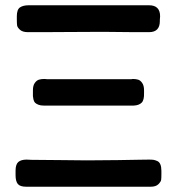

<svg xmlns="http://www.w3.org/2000/svg" viewBox="-20 -709 673 729"><path d="M39.1 -43.9V-61Q39.1 -85 49.6 -94Q60.1 -103 81.1 -103Q84 -103 91.1 -102.5Q98.1 -102.1 101.1 -102.1H103Q127 -102.1 214.4 -101.1Q301.8 -100.1 310.1 -100.1Q375 -100.1 427 -101.1Q479 -102.1 508.5 -102.5Q538.1 -103 545.9 -103Q557.1 -103 563 -102.1Q568.8 -101.1 576.9 -97.7Q585 -94.2 588.9 -84.7Q592.8 -75.2 592.8 -60.1V-46.9Q592.8 -32.7 591.8 -25.9Q590.8 -19 581.3 -9.5Q571.8 0 551.8 0H80.1Q56.2 0 47.6 -10.5Q39.1 -21 39.1 -43.9ZM43.9 -634.8V-647Q43.9 -672.9 55.9 -680.9Q67.9 -689 88.9 -689H545.9Q587.9 -689 587.9 -647Q587.9 -644 587.4 -640.1Q586.9 -636.2 586.9 -633.8V-628.9Q586.9 -586.9 545.9 -586.9H491.2Q481.4 -586.9 392.1 -587.9H326.2Q305.2 -587.9 227.5 -587.4Q149.9 -586.9 143.1 -586.9H85.9Q65.9 -586.9 55.9 -595.9Q45.9 -605 44.9 -612.8Q43.9 -620.6 43.9 -634.8ZM105 -356V-366.2Q105 -384.3 112.1 -394Q119.1 -403.8 127.7 -406.5Q136.2 -409.2 148.9 -409.2Q150.9 -409.2 154.5 -408.7Q158.2 -408.2 160.2 -408.2H478Q479 -408.2 481 -408.7Q482.9 -409.2 483.9 -409.2Q496.1 -409.2 504.6 -406.5Q513.2 -403.8 520 -393.8Q526.9 -383.8 526.9 -366.2V-356Q527.8 -329.1 517.8 -319.1Q507.8 -309.1 487.8 -308.1H146Q133.8 -308.1 125.5 -311.5Q117.2 -314.9 113 -319.1Q108.9 -323.2 106.9 -332Q105 -340.8 105 -344Q105 -347.2 105 -356Z"/></svg>

Font: CMU Sans Serif Demi Condensed
Style: DemiCondensed
Weight: 600
Width: 3
Version: Version 0.7.0